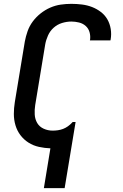

<svg xmlns="http://www.w3.org/2000/svg" viewBox="-20 -763 640 998"><path d="M208 215 242 8Q212 7 182.5 0.5Q153 -6 128.5 -21.5Q104 -37 86.5 -60Q69 -83 60.5 -111.5Q52 -140 52 -170.5Q52 -201 57 -232L109 -547Q114 -574 123.5 -601Q133 -628 150.5 -651.5Q168 -675 191.5 -693.5Q215 -712 241.5 -723.5Q268 -735 295.5 -739Q323 -743 351 -743Q379 -743 406.5 -739.5Q434 -736 458.5 -726.5Q483 -717 504 -701Q525 -685 538 -662.5Q551 -640 555.5 -612.5Q560 -585 555 -557Q555 -556 554.5 -555Q554 -554 554 -553H447Q447 -554 447.5 -554.5Q448 -555 448 -555Q451 -576 445.5 -595.5Q440 -615 425.5 -628Q411 -641 391 -646Q371 -651 351 -651Q327 -651 302.5 -643.5Q278 -636 259 -619Q240 -602 229.5 -578.5Q219 -555 215 -532L163 -217Q159 -192 160.5 -167.5Q162 -143 173.5 -123.5Q185 -104 207 -94Q229 -84 254 -84Q267 -84 281 -86Q295 -88 308 -93Q321 -98 333 -106.5Q345 -115 355 -126L358 -129H373L316 215Z"/></svg>

Font: Iosevka SS04 SmBd Ex Obl
Style: Regular
Weight: 600
Width: 7
Italic angle: -9°
Monospace: yes
Designer: Belleve Invis
Foundry: Belleve Invis
Version: Version 19.0.0; ttfautohint (v1.8.4)